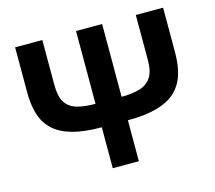

<svg xmlns="http://www.w3.org/2000/svg" viewBox="-102 -840 1080 965"><g transform="rotate(-15 438.0 -357.0)"><path d="M823.2 -713.9V-480Q823.2 -413.6 806.9 -363.5Q790.5 -313.5 753.9 -280Q717.3 -246.6 656.2 -229.7Q595.2 -212.9 505.9 -212.9V0H370.1V-212.9Q278.8 -212.9 217.5 -230.2Q156.2 -247.6 120.1 -281.2Q84 -314.9 68.6 -364.5Q53.2 -414.1 53.2 -478V-713.9H194.8V-480Q194.8 -421.4 213.9 -390.1Q232.9 -358.9 271.7 -346.9Q310.5 -335 370.1 -335V-713.9H505.9V-335Q560.1 -335 599.4 -346.4Q638.7 -357.9 659.9 -388.7Q681.2 -419.4 681.2 -478V-713.9Z"/></g></svg>

Font: Wonky
Style: Regular
Weight: 400
Designer: Monotype Design Team
Foundry: Monotype Imaging Inc.
Version: Version 3.000